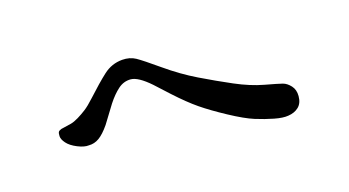

<svg xmlns="http://www.w3.org/2000/svg" viewBox="-47 -621 1094 602"><g transform="rotate(-15 500.0 -319.5)"><path d="M371 -472Q396 -474 415 -463.5Q434 -453 484.5 -417.5Q535 -382 586.5 -357Q638 -332 688 -310.5Q738 -289 781.5 -281Q825 -273 838.5 -269.5Q852 -266 864 -253Q876 -240 876 -219Q876 -196 863 -183.5Q850 -171 829 -168Q812 -165 783.5 -170.5Q755 -176 724.5 -185.5Q694 -195 645 -221.5Q596 -248 564 -270Q532 -292 491 -329L445 -371Q405 -406 381 -406Q358 -406 340 -390Q322 -374 305 -348L268 -288Q250 -262 234.5 -251Q219 -240 201 -240Q186 -238 164 -247Q142 -256 131 -268.5Q120 -281 119.5 -291Q119 -301 121 -305Q123 -309 131 -312L164 -320Q175 -323 189 -331.5Q203 -340 216 -350Q229 -360 247 -380Q284 -421 310 -445Q336 -469 371 -472Z"/></g></svg>

Font: ChillKai
Style: Regular
Weight: 400
Designer: ChillType
Foundry: 寒蝉字型
Version: Version 2.000